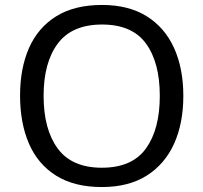

<svg xmlns="http://www.w3.org/2000/svg" viewBox="-20 -745 821 775"><path d="M720 -358Q720 -247 682.5 -164.5Q645 -82 572 -36Q499 10 391 10Q280 10 206.5 -36Q133 -82 97 -165Q61 -248 61 -359Q61 -469 97 -551Q133 -633 206.5 -679Q280 -725 392 -725Q499 -725 572 -679.5Q645 -634 682.5 -551.5Q720 -469 720 -358ZM156 -358Q156 -223 213 -145.5Q270 -68 391 -68Q513 -68 569 -145.5Q625 -223 625 -358Q625 -493 569 -569.5Q513 -646 392 -646Q271 -646 213.5 -569.5Q156 -493 156 -358Z"/></svg>

Font: Noto Sans PhagsPa
Style: Regular
Weight: 400
Designer: Monotype Design Team
Foundry: Monotype Imaging Inc.
Version: Version 2.004; ttfautohint (v1.8.4.7-5d5b)